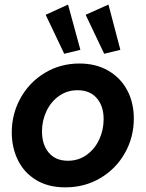

<svg xmlns="http://www.w3.org/2000/svg" viewBox="-20 -807 633 835"><path d="M31.2 -231Q31.2 -312 69.6 -380.9Q107.9 -449.7 175.3 -490.2Q242.7 -530.8 325.7 -530.8Q397 -530.8 450.7 -499.8Q504.4 -468.8 533.2 -414.6Q562 -360.4 562 -291.5Q562 -210.4 523.4 -141.8Q484.9 -73.2 416.7 -32.7Q348.6 7.8 264.2 7.8Q189.5 7.8 137 -24.2Q84.5 -56.2 57.9 -110.6Q31.2 -165 31.2 -231ZM430.7 -288.6Q430.7 -345.7 400.9 -380.1Q371.1 -414.6 317.4 -414.6Q271.5 -414.6 236.3 -389.4Q201.2 -364.3 181.9 -323.2Q162.6 -282.2 162.6 -235.8Q162.6 -178.2 192.1 -143.1Q221.7 -107.9 275.4 -107.9Q321.3 -107.9 356.7 -133.3Q392.1 -158.7 411.4 -200.2Q430.7 -241.7 430.7 -288.6ZM178.7 -742.7 275.9 -787.1 329.6 -590.3 259.3 -573.2ZM352.5 -742.7 451.7 -787.1 503.4 -590.3 433.1 -573.2Z"/></svg>

Font: Reddit Sans Chocolate
Style: Bold Italic
Weight: 700
Italic angle: -11.25°
Designer: Stephen Hutchings
Version: Version 1.013